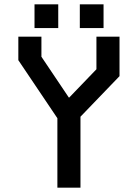

<svg xmlns="http://www.w3.org/2000/svg" viewBox="-20 -870 640 890"><path d="M427 -700H534V-517L353 -329V0H246V-322L65 -591V-700H172V-607L299 -418H301L427 -549ZM140 -740V-850H250V-740ZM350 -740V-850H460V-740Z"/></svg>

Font: Kode Mono SemiBold
Style: Regular
Weight: 600
Monospace: yes
Designer: Isa Ozler
Foundry: Kadena LLC
Version: Version 1.206;gftools[0.9.28]